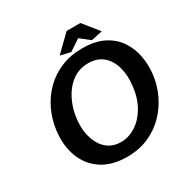

<svg xmlns="http://www.w3.org/2000/svg" viewBox="-199 -1060 1212 1245"><g transform="rotate(-30 407.0 -438.0)"><path d="M403 14Q287.5 14 212.8 -35.8Q138 -85.5 106 -171Q74 -256.5 87 -364Q97 -442.5 129.8 -511Q162.5 -579.5 215.5 -631.5Q268.5 -683.5 339.2 -712.8Q410 -742 496 -742Q594 -742 658.5 -708.5Q723 -675 759 -619.5Q795 -564 806.8 -497.2Q818.5 -430.5 810 -364Q801 -290.5 769 -222.8Q737 -155 684.5 -101.5Q632 -48 561 -17Q490 14 403 14ZM415 -89Q470 -89 522 -121.2Q574 -153.5 611.2 -215Q648.5 -276.5 659 -364Q668.5 -442.5 651.2 -504.8Q634 -567 591.5 -603Q549 -639 483 -639Q414 -639 362.5 -601Q311 -563 279.5 -500.5Q248 -438 239 -364Q232.5 -312.5 240 -263.2Q247.5 -214 269 -174.8Q290.5 -135.5 327 -112.2Q363.5 -89 415 -89ZM425 -756 348 -774 467 -890H570L663 -774L579 -756L508 -812Z"/></g></svg>

Font: Expletus Sans
Style: Bold Italic
Weight: 700
Italic angle: -7°
Version: Version 7.500